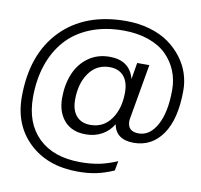

<svg xmlns="http://www.w3.org/2000/svg" viewBox="-90 -818 1089 1039"><g transform="rotate(10 454.5 -298.0)"><path d="M410.2 -80.1Q334 -80.1 292.5 -127.4Q251 -174.8 251 -252Q251 -326.2 275.6 -385.5Q300.3 -444.8 349.9 -480.5Q399.4 -516.1 466.8 -516.1Q576.7 -516.1 603 -418L618.2 -508.8H685.1L633.8 -214.8Q630.9 -201.7 630.9 -190.9Q630.9 -134.8 691.9 -134.8Q753.4 -134.8 791.7 -205.1Q830.1 -275.4 830.1 -397.9Q830.1 -454.1 810.3 -502.4Q790.5 -550.8 752.7 -588.4Q714.8 -626 653.8 -647.5Q592.8 -668.9 516.1 -668.9Q414.1 -668.9 333.7 -636.5Q253.4 -604 201.4 -545.4Q149.4 -486.8 122.3 -406.2Q95.2 -325.7 95.2 -228Q95.2 -86.9 177.5 -6.8Q259.8 73.2 408.2 73.2Q464.4 73.2 510.7 64Q557.1 54.7 609.9 32.2L600.1 85Q551.3 106.4 506.1 116.2Q460.9 126 402.8 126Q237.3 126 136.2 30.5Q35.2 -64.9 35.2 -220.2Q35.2 -454.6 165 -588.4Q294.9 -722.2 521 -722.2Q591.8 -722.2 652.8 -704.1Q713.9 -686 756.8 -655Q799.8 -624 830.3 -583.5Q860.8 -543 875.5 -497.8Q890.1 -452.6 890.1 -405.8Q890.1 -248.5 831.8 -164.3Q773.4 -80.1 673.8 -80.1Q576.7 -80.1 561 -162.1Q538.6 -124 499.8 -102.1Q460.9 -80.1 410.2 -80.1ZM426.8 -134.8Q498 -134.8 539.6 -192.9Q581.1 -251 581.1 -339.8Q581.1 -397.9 553.7 -429.4Q526.4 -460.9 476.1 -460.9Q404.8 -460.9 363.3 -402.8Q321.8 -344.7 321.8 -254.9Q321.8 -197.8 349.1 -166.3Q376.5 -134.8 426.8 -134.8Z"/></g></svg>

Font: Creato Display
Style: Italic
Weight: 400
Italic angle: -10°
Version: Version 1.000